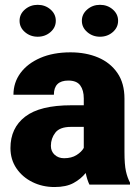

<svg xmlns="http://www.w3.org/2000/svg" viewBox="-20 -751 571 781"><path d="M343.8 0Q334.5 -19 328.6 -47.4Q309.6 -23.4 279.5 -6.8Q249.5 9.8 201.7 9.8Q152.8 9.8 112.1 -10.3Q71.3 -30.3 46.9 -66.2Q22.5 -102.1 22.5 -148.9Q22.5 -230.5 82.5 -276.6Q142.6 -322.8 270 -322.8H320.8V-350.6Q320.8 -383.8 306.4 -403.6Q292 -423.3 257.8 -423.3Q199.2 -423.3 199.2 -365.7H34.7Q34.7 -415 63.2 -453.9Q91.8 -492.7 144 -515.4Q196.3 -538.1 266.6 -538.1Q329.6 -538.1 379.2 -517.1Q428.7 -496.1 457.5 -454.3Q486.3 -412.6 486.3 -349.6V-133.3Q486.3 -81.5 492.2 -54.9Q498 -28.3 508.8 -8.3V0ZM240.7 -107.4Q271 -107.4 291.5 -120.4Q312 -133.3 320.8 -149.4V-234.9H269Q223.1 -234.9 205.1 -211.4Q187 -188 187 -157.7Q187 -135.3 202.4 -121.3Q217.8 -107.4 240.7 -107.4ZM59.6 -666.5Q59.6 -693.8 81.5 -712.6Q103.5 -731.4 133.3 -731.4Q163.6 -731.4 185.3 -712.6Q207 -693.8 207 -666.5Q207 -639.2 185.3 -620.4Q163.6 -601.6 133.3 -601.6Q103.5 -601.6 81.5 -620.4Q59.6 -639.2 59.6 -666.5ZM313 -666.5Q313 -693.8 335 -712.6Q356.9 -731.4 386.7 -731.4Q417 -731.4 438.7 -712.6Q460.4 -693.8 460.4 -666.5Q460.4 -639.2 438.7 -620.4Q417 -601.6 386.7 -601.6Q356.9 -601.6 335 -620.4Q313 -639.2 313 -666.5Z"/></svg>

Font: Vazirmatn RD Black
Style: Regular
Weight: 900
Designer: Saber Rastikerdar
Foundry: Saber Rastikerdar
Version: Version 32.102